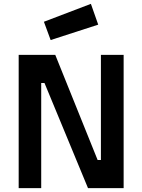

<svg xmlns="http://www.w3.org/2000/svg" viewBox="-20 -977 738 997"><path d="M77 0V-692H267L487 -146H504V-692H622V0H437L211 -546H194V0ZM208 -864 452 -957 490 -849 243 -769Z"/></svg>

Font: TitilliumText22L Rg
Style: Bold
Weight: 700
Designer: Campivisivi
Foundry: Campivisivi
Version: 1.000